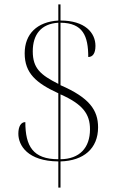

<svg xmlns="http://www.w3.org/2000/svg" viewBox="-20 -780 544 879"><path d="M247 -41V79H257V-41C363 -44 429 -100 429 -197C429 -276 389 -333 257 -390V-676C360 -675 384 -615 384 -519C404 -519 417 -535 417 -570C417 -630 369 -686 257 -686V-760H247V-686C150 -680 93 -625 93 -536C93 -445 145 -400 247 -353V-51C131 -51 96 -111 96 -221C76 -221 64 -201 64 -168C64 -114 107 -42 247 -41ZM247 -676V-396C166 -437 130 -467 130 -545C130 -622 168 -671 247 -676ZM257 -51V-348C359 -303 392 -258 392 -188C392 -103 344 -52 257 -51Z"/></svg>

Font: Noto Serif Display SemiCondensed ExtraLight
Style: Regular
Weight: 200
Width: 4
Designer: Monotype Design Team
Foundry: Monotype Imaging Inc.
Version: Version 2.009